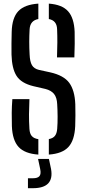

<svg xmlns="http://www.w3.org/2000/svg" viewBox="-20 -826 468 1034"><path d="M243 6.5V-77Q265 -81 275.5 -94Q286 -107 288 -132Q290.5 -162.5 290.2 -198.2Q290 -234 288 -265Q286.5 -300.5 271.2 -319.8Q256 -339 224.5 -347L159.5 -362Q94 -378 69 -417.5Q44 -457 42 -532Q41.5 -562 41.8 -592.8Q42 -623.5 43 -655Q45 -730 78.5 -765.8Q112 -801.5 186.5 -806.5V-723.5Q142.5 -715.5 139.5 -669Q137.5 -633.5 137.5 -600.5Q137.5 -567.5 139.5 -532Q141 -494.5 152 -475.2Q163 -456 190 -449.5L250 -436.5Q323.5 -420 353 -379.8Q382.5 -339.5 385.5 -265Q386.5 -237 386.2 -205.2Q386 -173.5 385 -146.5Q381.5 -70.5 348.5 -34.5Q315.5 1.5 243 6.5ZM287 -517Q288.5 -560 288.8 -596.8Q289 -633.5 287.5 -669Q286 -715.5 243 -723.5V-806.5Q314 -801.5 346.5 -765.5Q379 -729.5 382 -654.5Q383.5 -594 380.5 -517ZM186.5 6.5Q113.5 1.5 80.2 -34.5Q47 -70.5 44 -146.5Q43 -184 43.2 -218.5Q43.5 -253 46.5 -292H138.5Q136.5 -249.5 136.2 -210Q136 -170.5 138.5 -132Q140 -106.5 151 -93.5Q162 -80.5 186.5 -76.5ZM130.5 187.5V134H157Q183 134 192.5 122.5Q202 111 196.5 84.5L185 30H243.5L255 84.5Q273 187.5 157 187.5Z"/></svg>

Font: Big Shoulders Stencil Text SemiBold
Style: Regular
Weight: 600
Designer: Patric King
Foundry: XO Type Co
Version: Version 1.000